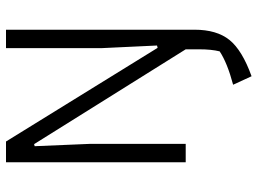

<svg xmlns="http://www.w3.org/2000/svg" viewBox="-132 -522 879 656"><g transform="rotate(-90 308.0 -194.5)"><path d="M346 162Q421 142 460 116Q467 88 467 46V0L143 -518L136 -516L144 -326V0H81V-614H152L472 -96L480 -98L471 -288V-614H534V30Q534 106 499 149.5Q464 193 375 225Z"/></g></svg>

Font: Athiti
Style: Regular
Weight: 400
Designer: CadsonDemak Team
Foundry: CadsonDemak
Version: Version 1.032